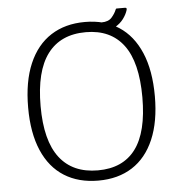

<svg xmlns="http://www.w3.org/2000/svg" viewBox="-56 -856 870 919"><g transform="rotate(-5 379.5 -396.5)"><path d="M380 10Q285 10 216.5 -33Q148 -76 111.5 -160.5Q75 -245 75 -367Q75 -492 112 -578Q149 -664 217.5 -708Q286 -752 381 -752Q476 -752 543.5 -708Q611 -664 647.5 -578.5Q684 -493 684 -369Q684 -247 647.5 -162Q611 -77 543 -33.5Q475 10 380 10ZM382 -39Q502 -39 563 -120.5Q624 -202 624 -369Q624 -538 562 -620.5Q500 -703 381 -703Q260 -703 197.5 -620Q135 -537 135 -369Q135 -203 198 -121Q261 -39 382 -39ZM578 -803Q584 -803 585.5 -800Q587 -797 585 -791Q579 -771 563.5 -750Q548 -729 521.5 -714Q495 -699 455 -699L460 -743Q494 -743 510 -761.5Q526 -780 533 -798Q535 -803 537.5 -803Q540 -803 543 -803Z"/></g></svg>

Font: Libre Franklin Thin ExtraLight
Style: Regular
Weight: 250
Version: Version 3.000